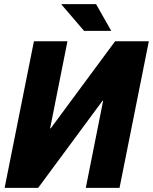

<svg xmlns="http://www.w3.org/2000/svg" viewBox="-20 -911 742 931"><path d="M538.1 -710.9H701.7L559.6 0H396L480 -421.9L477.5 -422.9L165 0H2.4L144.5 -710.9H307.1L223.1 -289.1L225.6 -288.1ZM519.5 -761.2H387.7L278.3 -888.7L279.3 -891.1H445.8Z"/></svg>

Font: Roboto-BlackItalic
Style: Italic
Weight: 900
Italic angle: -12°
Designer: Google
Version: Version 1.100141; 2013